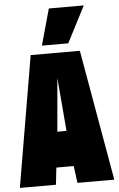

<svg xmlns="http://www.w3.org/2000/svg" viewBox="-62 -981 632 1023"><g transform="rotate(-5 254.5 -469.5)"><path d="M2 0 121 -700H384L507 0H310L298 -91H205L195 0ZM227 -281H276L252 -566ZM185 -745 239 -939H426L326 -745Z"/></g></svg>

Font: Georama Condensed Black
Style: Regular
Weight: 900
Width: 3
Designer: Jean-Baptiste Levee
Foundry: Production Type
Version: Version 1.000